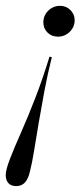

<svg xmlns="http://www.w3.org/2000/svg" viewBox="-47 -445 285 658"><path d="M122.6 -250.8 130.6 -249.2Q116.1 -191.1 105.2 -133.1Q94.4 -75 85.5 -23Q76.6 29 69.8 71.8Q62.9 114.5 55.6 142.7Q50 167.7 38.7 180.2Q27.4 192.7 8.9 192.7Q-9.7 192.7 -18.5 182.3Q-27.4 171.8 -27.4 155.6Q-27.4 137.1 -12.9 99.6Q1.6 62.1 25.4 8.5Q49.2 -45.2 74.6 -110.9Q100 -176.6 122.6 -250.8ZM158.9 -425Q179.8 -425 194.4 -410.5Q208.9 -396 208.9 -375.8Q208.9 -352.4 191.9 -335.9Q175 -319.4 151.6 -319.4Q129.8 -319.4 115.7 -333.5Q101.6 -347.6 101.6 -368.5Q101.6 -391.9 118.5 -408.5Q135.5 -425 158.9 -425Z"/></svg>

Font: Playfair 144pt SemiCondensed
Style: Italic
Weight: 400
Width: 4
Italic angle: -15.6°
Designer: Claus Eggers Sørensen
Foundry: Claus Eggers Sørensen
Version: Version 2.203